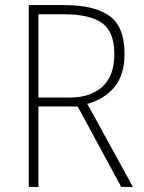

<svg xmlns="http://www.w3.org/2000/svg" viewBox="-20 -800 564 754"><path d="M234 -780Q349 -780 409 -738Q469 -696 469 -588Q469 -507 430 -459Q391 -411 323 -392L502 -66H456L285 -382H131V-66H93V-780ZM230 -744H131V-417H256Q335 -417 382 -459.5Q429 -502 429 -588Q429 -675 381 -709.5Q333 -744 230 -744Z"/></svg>

Font: Noto Sans Malayalam UI SemiCondensed ExtraLight
Style: Regular
Weight: 200
Width: 4
Designer: Jelle Bosma - Monotype Design Team
Foundry: Monotype Imaging Inc.
Version: Version 2.104; ttfautohint (v1.8.4.7-5d5b)